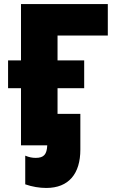

<svg xmlns="http://www.w3.org/2000/svg" viewBox="-20 -720 575 951"><path d="M84 0H214C212 44 198 62 157 62C140 62 124 59 105 51V193C139 205 176 211 209 211C321 211 378 140 378 21V-156H265V-283H397V-421H265V-544H514V-700H84V-421H20V-283H84Z"/></svg>

Font: Fixel Display ExtraBold
Style: Regular
Weight: 800
Designer: AlfaBravo + MacPaw
Foundry: Kyrylo Tkachov, Marchela Mozhyna, Serhii Makarenko, Maria Weinstein, Zakhar Kryvoshyya
Version: Version 1.211